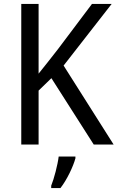

<svg xmlns="http://www.w3.org/2000/svg" viewBox="-20 -734 597 975"><path d="M557 0 303 -401 547 -714H447L274 -484C237 -436 204 -395 176 -360V-714H88V0H176V-274L241 -337L456 0ZM363 70V61H278C273 103 254 175 240 209V221H287C320 179 352 111 363 70Z"/></svg>

Font: Noto Sans Gujarati UI SemiCondensed
Style: Regular
Weight: 400
Width: 4
Designer: Jelle Bosma - Monotype Design Team, Universal Thirst
Foundry: Monotype Imaging Inc.
Version: Version 2.106